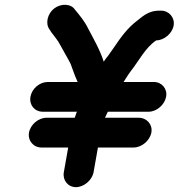

<svg xmlns="http://www.w3.org/2000/svg" viewBox="-20 -716 739 794"><path d="M151 -106H262L244 -4C238 29 261 58 294 58C327 58 361 29 367 -4L385 -106H533C566 -106 600 -135 606 -168C612 -201 587 -229 554 -229H414C418 -237 422 -246 426 -254H595C628 -254 661 -283 667 -316C673 -349 649 -377 616 -377H491C501 -392 511 -409 521 -422C555 -465 581 -519 626 -549C658 -549 692 -577 698 -610C704 -643 679 -672 646 -672H639C601 -672 578 -656 549 -632C506 -599 482 -565 450 -518L426 -484C420 -477 414 -469 409 -461C393 -511 367 -555 344 -599C330 -628 310 -652 290 -676C274 -701 233 -703 204 -681C177 -660 166 -619 185 -594L192 -583C205 -565 219 -550 229 -530C242 -505 259 -478 272 -452L280 -430C287 -410 293 -395 301 -377H178C144 -377 112 -350 106 -316C100 -282 123 -254 157 -254H299C299 -253 298 -253 297 -252C294 -244 292 -236 289 -229H172C139 -229 106 -201 100 -168C94 -135 118 -106 151 -106Z"/></svg>

Font: Blanket
Style: BdObl
Weight: 700
Foundry: Cannot Into Space Fonts
Version: Version 0.9